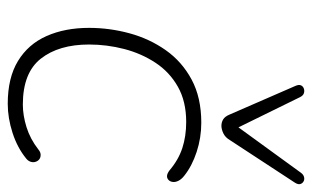

<svg xmlns="http://www.w3.org/2000/svg" viewBox="-175 -623 806 496"><g transform="rotate(90 228.0 -375.0)"><path d="M248 8Q181 8 137.5 -18.5Q94 -45 73 -92.5Q52 -140 52 -202Q52 -255 66 -306.5Q80 -358 109.5 -400Q139 -442 185.5 -467Q232 -492 297 -492Q336 -492 372.5 -480Q409 -468 434 -448Q443 -441 447 -433Q451 -425 450 -418Q449 -411 444.5 -407Q440 -403 434 -403.5Q428 -404 420 -410Q393 -433 362.5 -443Q332 -453 295 -453Q242 -453 204 -431.5Q166 -410 142 -373.5Q118 -337 106.5 -292.5Q95 -248 95 -202Q95 -124 131.5 -77.5Q168 -31 250 -31Q278 -31 308.5 -40.5Q339 -50 366 -71Q373 -77 380 -77Q387 -77 391.5 -73.5Q396 -70 398 -64Q400 -58 398 -51.5Q396 -45 390 -40Q362 -17 323.5 -4.5Q285 8 248 8ZM305 -544Q296 -544 288.5 -548.5Q281 -553 276 -565L202 -735Q198 -744 200.5 -749.5Q203 -755 209 -757Q215 -759 221 -757Q227 -755 231 -747L309 -588L426 -749Q431 -756 437.5 -757.5Q444 -759 449 -756Q454 -753 455.5 -747.5Q457 -742 452 -734L342 -566Q335 -554 324.5 -549Q314 -544 305 -544Z"/></g></svg>

Font: Nunito ExtraLight
Style: Italic
Weight: 200
Italic angle: -9°
Designer: Vernon Adams
Foundry: Vernon Adams
Version: Version 3.602